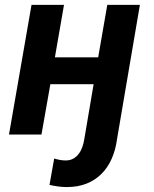

<svg xmlns="http://www.w3.org/2000/svg" viewBox="-20 -548 627 782"><path d="M240.7 -528.3 203.6 -314.5H379.9L417 -528.3H549.8L456.5 19.5Q450.7 62.5 435.1 98.1Q419.4 133.8 393.8 159.7Q368.2 185.5 332.8 199.7Q297.4 213.9 252 213.9Q233.9 213.9 216.3 211.4Q198.7 209 181.6 205.1L200.7 97.7Q211.9 101.1 223.6 103.3Q235.4 105.5 247.6 105.5Q265.6 105.5 278.8 97.9Q292 90.3 301 78.1Q310.1 65.9 315.4 50.5Q320.8 35.2 323.2 19.5L361.3 -205.1H185.1L148.9 0H16.6L108.4 -528.3Z"/></svg>

Font: Roboto Mono
Style: Bold Italic
Weight: 700
Designer: Google
Version: Version 2.000985; 2015; ttfautohint (v1.3)